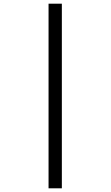

<svg xmlns="http://www.w3.org/2000/svg" viewBox="-20 -780 599 1040"><path d="M243 240V-760H315V240Z"/></svg>

Font: Noto Serif Tamil
Style: Regular
Weight: 400
Designer: Indian Type Foundry, Tom Grace, and the Monotype Design Team
Foundry: Monotype Imaging Inc.
Version: Version 2.003